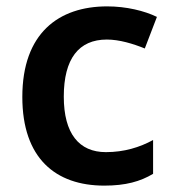

<svg xmlns="http://www.w3.org/2000/svg" viewBox="-20 -572 542 602"><path d="M307 10C374 10 420 -3 460 -27V-133C418 -110 369 -95 312 -95C228 -95 180 -153 180 -269C180 -388 227 -448 315 -448C354 -448 397 -435 434 -420L472 -519C433 -538 376 -552 316 -552C164 -552 50 -468 50 -268C50 -76 154 10 307 10Z"/></svg>

Font: Noto Sans Georgian SemiBold
Style: Regular
Weight: 600
Designer: Monotype Design Team, Akaki Razmadze
Foundry: Google LLC
Version: Version 2.005